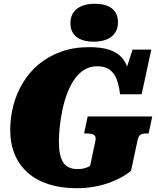

<svg xmlns="http://www.w3.org/2000/svg" viewBox="-20 -977 837 1014"><path d="M291 -231Q291 -265 295.5 -307Q300 -349 309 -393.5Q318 -438 333.5 -480Q349 -522 371 -555Q393 -588 423.5 -607.5Q454 -627 493 -627Q536 -627 560.5 -608Q585 -589 597 -556Q609 -523 614 -479H728L779 -715H680L624 -541L672 -515Q669 -565 658.5 -604.5Q648 -644 624.5 -671.5Q601 -699 559 -713.5Q517 -728 452 -728Q368 -728 301 -703.5Q234 -679 184 -637Q134 -595 100.5 -539Q67 -483 50.5 -419.5Q34 -356 34 -290Q34 -218 58 -161Q82 -104 127 -64.5Q172 -25 237 -4Q302 17 384 17Q435 17 478.5 9Q522 1 558.5 -12.5Q595 -26 623.5 -42Q652 -58 672 -75L706 -234Q711 -258 721.5 -265Q732 -272 750 -272H765L784 -362H443L424 -272H440Q455 -272 466 -269Q477 -266 482 -258Q487 -250 484 -234L456 -101Q450 -97 440 -93Q430 -89 418 -86.5Q406 -84 389 -84Q363 -84 344 -93Q325 -102 313.5 -120Q302 -138 296.5 -165.5Q291 -193 291 -231ZM474 -757Q536 -757 569.5 -784Q603 -811 603 -860Q603 -907 571.5 -932Q540 -957 480 -957Q420 -957 386 -930.5Q352 -904 352 -854Q352 -807 384 -782Q416 -757 474 -757Z"/></svg>

Font: Roboto Serif 20pt Black
Style: Italic
Weight: 900
Italic angle: -10°
Version: Version 1.008